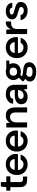

<svg xmlns="http://www.w3.org/2000/svg" viewBox="1825 -2491 883 4573"><g transform="rotate(-90 2266.5 -204.5)"><path d="M264 0Q213 0 175.5 -16Q138 -32 117 -69Q96 -106 96 -169V-400H11V-496H96L110 -626H217V-496H353V-400H216V-169Q216 -128 232.5 -113.5Q249 -99 288 -99H348V0Z M640 12Q565 12 507.5 -20.5Q450 -53 417.5 -110.5Q385 -168 385 -245Q385 -323 417 -382Q449 -441 506.5 -474.5Q564 -508 640 -508Q714 -508 769.5 -475.5Q825 -443 855.5 -389Q886 -335 886 -267Q886 -257 885.5 -245Q885 -233 884 -219H472V-296H765Q762 -350 727 -381.5Q692 -413 640 -413Q603 -413 571.5 -396.5Q540 -380 521.5 -346.5Q503 -313 503 -262V-233Q503 -187 521 -154Q539 -121 570 -103.5Q601 -86 639 -86Q680 -86 708 -105Q736 -124 750 -155H871Q858 -107 825.5 -69.5Q793 -32 746 -10Q699 12 640 12Z M1198 12Q1123 12 1065.5 -20.5Q1008 -53 975.5 -110.5Q943 -168 943 -245Q943 -323 975 -382Q1007 -441 1064.5 -474.5Q1122 -508 1198 -508Q1272 -508 1327.5 -475.5Q1383 -443 1413.5 -389Q1444 -335 1444 -267Q1444 -257 1443.5 -245Q1443 -233 1442 -219H1030V-296H1323Q1320 -350 1285 -381.5Q1250 -413 1198 -413Q1161 -413 1129.5 -396.5Q1098 -380 1079.5 -346.5Q1061 -313 1061 -262V-233Q1061 -187 1079 -154Q1097 -121 1128 -103.5Q1159 -86 1197 -86Q1238 -86 1266 -105Q1294 -124 1308 -155H1429Q1416 -107 1383.5 -69.5Q1351 -32 1304 -10Q1257 12 1198 12Z M1517 0V-496H1620L1630 -415H1633Q1658 -458 1700 -483Q1742 -508 1802 -508Q1863 -508 1906 -482.5Q1949 -457 1972 -406.5Q1995 -356 1995 -282V0H1875V-270Q1875 -336 1847.5 -371.5Q1820 -407 1764 -407Q1727 -407 1698 -389Q1669 -371 1653 -337.5Q1637 -304 1637 -256V0Z M2246 12Q2186 12 2147 -8.5Q2108 -29 2089 -63.5Q2070 -98 2070 -139Q2070 -186 2094.5 -220.5Q2119 -255 2167 -274.5Q2215 -294 2286 -294H2413Q2413 -334 2401.5 -360.5Q2390 -387 2366.5 -399.5Q2343 -412 2308 -412Q2267 -412 2236.5 -392.5Q2206 -373 2200 -333H2082Q2087 -387 2117.5 -426Q2148 -465 2197.5 -486.5Q2247 -508 2309 -508Q2380 -508 2430.5 -483.5Q2481 -459 2507 -414Q2533 -369 2533 -305V0H2433L2421 -80H2418Q2404 -57 2386 -40Q2368 -23 2347 -11.5Q2326 0 2300.5 6Q2275 12 2246 12ZM2280 -83Q2310 -83 2333.5 -93.5Q2357 -104 2373 -123Q2389 -142 2398.5 -166Q2408 -190 2410 -216V-217H2299Q2263 -217 2240 -208Q2217 -199 2206.5 -183.5Q2196 -168 2196 -148Q2196 -127 2206.5 -112.5Q2217 -98 2236 -90.5Q2255 -83 2280 -83Z M2846 217Q2777 217 2723.5 199.5Q2670 182 2641 148.5Q2612 115 2612 66Q2612 35 2627.5 7Q2643 -21 2674.5 -45Q2706 -69 2755 -88L2806 -31Q2760 -14 2741 8.5Q2722 31 2722 58Q2722 80 2737.5 96.5Q2753 113 2781 121Q2809 129 2846 129Q2884 129 2909 120Q2934 111 2947 94.5Q2960 78 2960 56Q2960 27 2939 10.5Q2918 -6 2859 -10Q2805 -14 2766 -21.5Q2727 -29 2698.5 -39Q2670 -49 2650 -61.5Q2630 -74 2617 -87V-110L2721 -217L2795 -189L2692 -76L2721 -129Q2731 -124 2741.5 -119Q2752 -114 2769 -110Q2786 -106 2813 -101.5Q2840 -97 2882 -94Q2949 -88 2990.5 -70.5Q3032 -53 3051.5 -22Q3071 9 3071 53Q3071 93 3047 130.5Q3023 168 2973.5 192.5Q2924 217 2846 217ZM2847 -149Q2784 -149 2739 -173.5Q2694 -198 2670 -238.5Q2646 -279 2646 -329Q2646 -379 2670 -419Q2694 -459 2739 -483.5Q2784 -508 2847 -508Q2910 -508 2955 -483.5Q3000 -459 3023.5 -419Q3047 -379 3047 -329Q3047 -279 3023.5 -238.5Q3000 -198 2955 -173.5Q2910 -149 2847 -149ZM2846 -239Q2890 -239 2916 -261.5Q2942 -284 2942 -328Q2942 -373 2916 -395.5Q2890 -418 2847 -418Q2803 -418 2776.5 -395.5Q2750 -373 2750 -328Q2750 -284 2776.5 -261.5Q2803 -239 2846 -239ZM2927 -412 2905 -496H3112V-428Z M3423 12Q3348 12 3290.5 -20.5Q3233 -53 3200.5 -110.5Q3168 -168 3168 -245Q3168 -323 3200 -382Q3232 -441 3289.5 -474.5Q3347 -508 3423 -508Q3497 -508 3552.5 -475.5Q3608 -443 3638.5 -389Q3669 -335 3669 -267Q3669 -257 3668.5 -245Q3668 -233 3667 -219H3255V-296H3548Q3545 -350 3510 -381.5Q3475 -413 3423 -413Q3386 -413 3354.5 -396.5Q3323 -380 3304.5 -346.5Q3286 -313 3286 -262V-233Q3286 -187 3304 -154Q3322 -121 3353 -103.5Q3384 -86 3422 -86Q3463 -86 3491 -105Q3519 -124 3533 -155H3654Q3641 -107 3608.5 -69.5Q3576 -32 3529 -10Q3482 12 3423 12Z M3742 0V-496H3846L3856 -391H3859Q3881 -439 3906.5 -464Q3932 -489 3965.5 -498.5Q3999 -508 4042 -508V-382H4010Q3975 -382 3947 -373.5Q3919 -365 3900 -347.5Q3881 -330 3871.5 -302Q3862 -274 3862 -234V0Z M4302 12Q4238 12 4188 -9.5Q4138 -31 4108.5 -69Q4079 -107 4073 -157H4193Q4199 -137 4211.5 -119Q4224 -101 4246.5 -90Q4269 -79 4301 -79Q4330 -79 4349 -87.5Q4368 -96 4377 -110Q4386 -124 4386 -139Q4386 -161 4373 -173Q4360 -185 4335 -193.5Q4310 -202 4276 -211Q4245 -220 4212 -230Q4179 -240 4152 -255.5Q4125 -271 4108 -295Q4091 -319 4091 -356Q4091 -399 4114.5 -433.5Q4138 -468 4182 -488Q4226 -508 4288 -508Q4374 -508 4426.5 -467.5Q4479 -427 4488 -354H4374Q4369 -384 4346.5 -400Q4324 -416 4287 -416Q4249 -416 4228.5 -401Q4208 -386 4208 -364Q4208 -348 4220.5 -337Q4233 -326 4257.5 -318.5Q4282 -311 4316 -301Q4368 -287 4411 -271.5Q4454 -256 4480 -228Q4506 -200 4506 -150Q4507 -103 4482 -66.5Q4457 -30 4411 -9Q4365 12 4302 12Z"/></g></svg>

Font: DM Sans 36pt SemiBold
Style: Regular
Weight: 600
Designer: Colophon Foundry, Jonny Pinhorn
Foundry: Colophon Foundry
Version: Version 4.004;gftools[0.9.30]